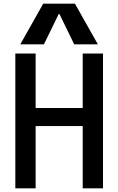

<svg xmlns="http://www.w3.org/2000/svg" viewBox="-20 -1020 640 1040"><path d="M63 0V-730H173V-435H428V-730H538V0H428V-337H173V0ZM90 -780 214 -1000H386L510 -780H382L302 -944H298L218 -780Z"/></svg>

Font: M PLUS Code Latin Expanded Medium
Style: Regular
Weight: 500
Width: 7
Designer: Coji Morishita
Foundry: UNDERFOREST DESIGN
Version: Version 1.002; ttfautohint (v1.8.3)